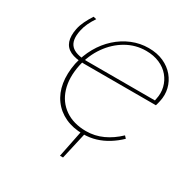

<svg xmlns="http://www.w3.org/2000/svg" viewBox="-189 -834 1176 1198"><g transform="rotate(30 399.5 -234.5)"><path d="M400 195 441 -8H468L422 195ZM456 6Q384 6 328 -20Q272 -46 236.5 -94Q201 -142 190.5 -206.5Q180 -271 195 -349Q210 -417 242.5 -474.5Q275 -532 322 -574.5Q369 -617 426 -640.5Q483 -664 545 -664Q606 -664 652.5 -643Q699 -622 729 -586Q759 -550 770 -505Q781 -460 770 -412Q768 -403 766 -395Q764 -387 761 -377L736 -387Q739 -392 740.5 -399Q742 -406 743 -413Q753 -457 743 -498Q733 -539 706 -571.5Q679 -604 636.5 -622.5Q594 -641 539 -641Q464 -641 398.5 -603.5Q333 -566 287 -500.5Q241 -435 223 -352Q203 -254 226.5 -179Q250 -104 311.5 -61.5Q373 -19 463 -19Q526 -19 582.5 -45Q639 -71 688 -118L703 -102Q669 -69 629.5 -44.5Q590 -20 547 -7Q504 6 456 6ZM754 -400 761 -377H243Q181 -377 144 -395Q107 -413 94.5 -449.5Q82 -486 93 -541Q99 -570 113.5 -600Q128 -630 148 -661L170 -656Q151 -628 138 -600.5Q125 -573 119 -544Q103 -469 135.5 -434.5Q168 -400 252 -400Z"/></g></svg>

Font: Ysabeau Infant Thin
Style: Italic
Weight: 250
Italic angle: -12°
Designer: Christian Thalmann (Catharsis Fonts)
Version: Version 2.001;gftools[0.9.30]; featfreeze: ss01,ss02,lnum